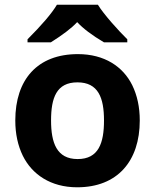

<svg xmlns="http://www.w3.org/2000/svg" viewBox="-20 -786 659 816"><path d="M309 -436C398 -436 422 -370 422 -274C422 -178 399 -110 310 -110C221 -110 197 -179 197 -274C197 -370 220 -436 309 -436ZM45 -274C45 -217 56 -167 77 -124C116 -45 195 10 308 10C479 10 574 -101 574 -274C574 -331 563 -381 542 -424C503 -503 424 -556 311 -556C139 -556 45 -448 45 -274ZM396 -766H222C200 -729 158 -680 97 -619V-606H196C245 -637 283 -665 308 -692C333 -665 371 -636 422 -606H521V-619C485 -654 420 -726 396 -766Z"/></svg>

Font: Passageway
Style: Regular
Weight: 700
Foundry: Ascender Corporation
Version: Version 1.11